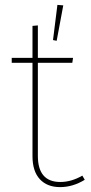

<svg xmlns="http://www.w3.org/2000/svg" viewBox="-20 -756 371 786"><path d="M239 -734 212 -589 197 -592 215 -736ZM317 -37 327 -20Q278 10 226 10Q173 10 143 -22.5Q113 -55 113 -117V-499H28V-519H113V-650L135 -652V-519H279L276 -499H135V-118Q135 -11 227 -11Q272 -11 317 -37Z"/></svg>

Font: FiraGO Thin
Style: Regular
Weight: 100
Designer: bBox Type
Foundry: bBox Type GmbH
Version: Version 1.001;PS 001.001;hotconv 1.0.88;makeotf.lib2.5.64775